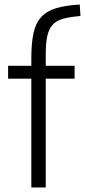

<svg xmlns="http://www.w3.org/2000/svg" viewBox="-20 -832 377 852"><path d="M119 -483H16V-540H119V-572Q119 -640 128.5 -684.5Q138 -729 162.5 -756Q187 -783 228.5 -795.5Q270 -808 334 -812L337 -761Q289 -757 259 -748.5Q229 -740 212.5 -721Q196 -702 189.5 -670.5Q183 -639 183 -589V-540H311V-483H183V0H119Z"/></svg>

Font: Encode Sans Narrow
Style: Light
Weight: 300
Designer: Pablo Impallari, Andres Torresi
Foundry: Pablo Impallari, Andres Torresi
Version: Version 1.000; ttfautohint (v1.00) -l 8 -r 50 -G 200 -x 14 -